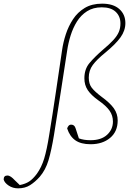

<svg xmlns="http://www.w3.org/2000/svg" viewBox="-158 -775 705 1049"><path d="M-59 254Q-88 254 -110.5 239Q-133 224 -138 206Q-138 184 -118 184Q-108 184 -98 191Q-88 198 -78 209L-50 236Q-19 230 1.5 216.5Q22 203 43 175Q69 139 83.5 91Q98 43 111 -39Q130 -155 147 -270Q164 -385 181 -500Q187 -543 201.5 -587.5Q216 -632 241 -670Q266 -708 305 -731.5Q344 -755 400 -755Q461 -755 494 -725.5Q527 -696 527 -649Q527 -608 500.5 -571Q474 -534 418 -488Q371 -450 349 -420Q327 -390 327 -351Q327 -317 343 -296Q359 -275 396 -247Q444 -212 464.5 -182.5Q485 -153 485 -117Q485 -56 443.5 -21.5Q402 13 337 13Q284 13 253.5 -8.5Q223 -30 209 -73Q211 -81 216.5 -87.5Q222 -94 231 -94Q249 -94 255 -74L273 -19Q299 -9 337 -9Q395 -9 427 -38.5Q459 -68 459 -111Q459 -144 440.5 -170.5Q422 -197 379 -227Q340 -255 321.5 -282.5Q303 -310 303 -347Q303 -397 330.5 -430Q358 -463 404 -503Q441 -534 461.5 -556.5Q482 -579 491 -600Q500 -621 500 -647Q500 -686 474 -710.5Q448 -735 398 -735Q351 -735 317.5 -713.5Q284 -692 262.5 -657.5Q241 -623 228 -581.5Q215 -540 209 -499Q191 -384 173.5 -269Q156 -154 137 -38Q123 47 107 100.5Q91 154 59 191Q34 219 6.5 236.5Q-21 254 -59 254Z"/></svg>

Font: Source Serif 4 SmText ExtraLight
Style: Italic
Weight: 200
Italic angle: -12°
Designer: Frank Grießhammer
Foundry: Adobe
Version: Version 4.005;hotconv 1.1.0;makeotfexe 2.6.0